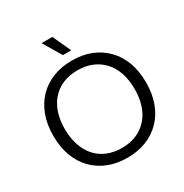

<svg xmlns="http://www.w3.org/2000/svg" viewBox="-210 -1104 1227 1278"><g transform="rotate(-30 403.5 -464.5)"><path d="M404 9Q323 9 257.5 -17Q192 -43 144.5 -92Q97 -141 72 -210Q47 -279 47 -364Q47 -450 72.5 -519Q98 -588 145 -636.5Q192 -685 257.5 -711Q323 -737 404 -737Q485 -737 550 -711Q615 -685 662.5 -636Q710 -587 735 -518.5Q760 -450 760 -364Q760 -278 734.5 -209Q709 -140 662 -91.5Q615 -43 549.5 -17Q484 9 404 9ZM404 -66Q486 -66 546.5 -102.5Q607 -139 639.5 -205.5Q672 -272 672 -364Q672 -434 653.5 -489Q635 -544 599.5 -582.5Q564 -621 515 -641.5Q466 -662 404 -662Q321 -662 261 -626Q201 -590 168.5 -523.5Q136 -457 136 -364Q136 -295 155 -239.5Q174 -184 208.5 -145.5Q243 -107 292.5 -86.5Q342 -66 404 -66ZM371 -798 288 -938H371L435 -798Z"/></g></svg>

Font: Mona Sans ExtraLight
Style: Regular
Weight: 400
Version: Version 2.000